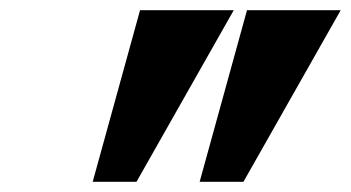

<svg xmlns="http://www.w3.org/2000/svg" viewBox="-20 -743 689 377"><path d="M465 -723H649L458 -386H372ZM255 -723H439L248 -386H162Z"/></svg>

Font: Ibarra Real Nova
Style: Bold Italic
Weight: 700
Italic angle: -22°
Designer: Jose Maria Ribagorda & Octavio Pardo
Foundry: Octavio Pardo
Version: Version 1.014